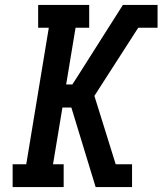

<svg xmlns="http://www.w3.org/2000/svg" viewBox="-20 -755 656 775"><path d="M31 0V-92H86L177 -643H134V-735H340V-643H285L247 -414H272L292 -445L476 -735H616V-643H538L361 -368L447 -92H513V0H366L268 -321H232L194 -92H237V0Z"/></svg>

Font: Iosevka Etoile SmBdObl
Style: Regular
Weight: 600
Italic angle: -9°
Designer: Belleve Invis
Foundry: Belleve Invis
Version: Version 15.5.2; ttfautohint (v1.8.4)